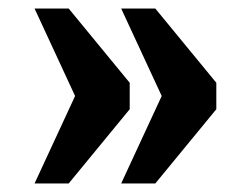

<svg xmlns="http://www.w3.org/2000/svg" viewBox="-20 -495 587 450"><path d="M264 -65H344L487 -239V-301L344 -475H264L359 -270ZM61 -65H141L284 -239V-301L141 -475H61L156 -270Z"/></svg>

Font: Noto Serif Ethiopic SemiCondensed Black
Style: Regular
Weight: 900
Width: 4
Designer: Monotype Design Team
Foundry: Monotype Imaging Inc.
Version: Version 2.102